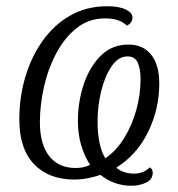

<svg xmlns="http://www.w3.org/2000/svg" viewBox="-20 -566 570 616"><path d="M401 30Q347 30 302 -5Q282 2 261 6Q240 10 218 10Q137 10 89.5 -39Q42 -88 42 -183Q42 -255 61.5 -320Q81 -385 117.5 -436Q154 -487 206 -516.5Q258 -546 324 -546Q362 -546 383.5 -535.5Q405 -525 405 -510Q405 -492 387 -484Q377 -494 360 -500.5Q343 -507 317 -507Q265 -507 226 -476Q187 -445 160.5 -395Q134 -345 121 -287Q108 -229 108 -174Q108 -103 138 -65Q168 -27 223 -27Q248 -27 269 -37Q251 -65 240.5 -100Q230 -135 230 -179Q230 -239 248.5 -295Q267 -351 303 -387Q339 -423 392 -423Q439 -423 465 -390.5Q491 -358 491 -298Q491 -216 455 -142.5Q419 -69 353 -28Q376 -9 410 -9Q441 -9 460 -29Q470 -24 470 -12Q470 10 448.5 20Q427 30 401 30ZM318 -58Q354 -83 379 -124Q404 -165 417.5 -214Q431 -263 431 -312Q431 -345 422 -365Q413 -385 389 -385Q360 -385 338.5 -354Q317 -323 305 -275Q293 -227 293 -175Q293 -140 299 -109.5Q305 -79 318 -58Z"/></svg>

Font: Noto Serif SemiCondensed Light
Style: Italic
Weight: 300
Width: 4
Italic angle: -12°
Designer: Monotype Design Team
Foundry: Monotype Imaging Inc.
Version: Version 2.013; ttfautohint (v1.8.4.7-5d5b)